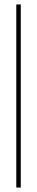

<svg xmlns="http://www.w3.org/2000/svg" viewBox="-20 -740 166 860"><path d="M53 100V-720H73V100Z"/></svg>

Font: DM Sans 36pt Thin
Style: Regular
Weight: 250
Designer: Colophon Foundry, Jonny Pinhorn
Foundry: Colophon Foundry
Version: Version 4.004;gftools[0.9.30]